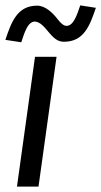

<svg xmlns="http://www.w3.org/2000/svg" viewBox="-60 -693 376 713"><path d="M176 -538H178C252 -538 274 -599 296 -664L238 -673C225 -634 212 -597 187 -597C175 -597 164 -609 153 -623C135 -646 108 -672 78 -672C4 -672 -18 -611 -40 -545L19 -536C32 -576 44 -613 70 -613C111 -609 128 -538 176 -538ZM70 -482 3 0H83L150 -482Z"/></svg>

Font: Cantarell
Style: Oblique
Weight: 400
Italic angle: -8°
Designer: Dave Crossland
Version: Version 0.024